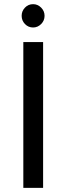

<svg xmlns="http://www.w3.org/2000/svg" viewBox="-20 -902 318 922"><path d="M92 -700H187V0H92ZM84 -826Q84 -849 100 -865.5Q116 -882 139 -882Q161 -882 177.5 -865.5Q194 -849 194 -826Q194 -803 177.5 -786.5Q161 -770 139 -770Q116 -770 100 -786.5Q84 -803 84 -826Z"/></svg>

Font: KoHo Medium
Style: Regular
Weight: 500
Version: Version 1.000; ttfautohint (v1.6)